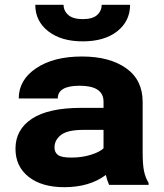

<svg xmlns="http://www.w3.org/2000/svg" viewBox="-20 -775 686 805"><path d="M249.5 9.8Q154.8 9.8 99.9 -33.7Q44.9 -77.1 44.9 -151.4Q44.9 -231.9 114 -277.3Q183.1 -322.8 321.3 -322.8H414.1V-348.6Q414.1 -415.5 314 -415.5Q222.2 -415.5 222.2 -362.3H58.6Q58.6 -439.9 131.6 -489Q204.6 -538.1 323.7 -538.1Q439.5 -538.1 508.8 -489Q578.1 -439.9 578.1 -347.7V-136.7Q578.1 -84 584 -56.9Q589.8 -29.8 603 -8.3V0H437.5Q428.7 -19 423.8 -41.5Q355.5 9.8 249.5 9.8ZM208.5 -156.7Q208.5 -135.7 223.4 -125Q238.3 -114.3 279.3 -114.3Q323.2 -114.3 360.8 -126Q398.4 -137.7 414.1 -153.3V-230.5H330.1Q263.2 -230.5 235.8 -209.2Q208.5 -188 208.5 -156.7ZM127.9 -754.9H246.6Q246.6 -729.5 266.4 -712.2Q286.1 -694.8 327.1 -694.8Q367.7 -694.8 387 -711.9Q406.2 -729 406.2 -754.9H525.4Q525.4 -686.5 471.7 -644Q418 -601.6 327.1 -601.6Q236.3 -601.6 182.1 -644Q127.9 -686.5 127.9 -754.9Z"/></svg>

Font: Bert Sans Black
Style: Regular
Weight: 900
Designer: Christian Robertson, Adam Twardoch, & Cristiano Sobral
Foundry: Google
Version: Version 12.135;January 10, 2020;FontCreator 12.0.0.2547 64-b